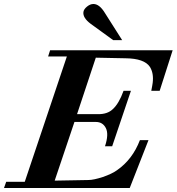

<svg xmlns="http://www.w3.org/2000/svg" viewBox="-66 -942 885 962"><path d="M799 -690 734 -487H692Q695 -501 696.5 -511Q698 -521 699 -527Q705 -575 685 -607Q657 -649 563 -650L414 -653L320 -370H427Q473 -370 499 -395Q530 -423 553 -487H590L496 -209H460Q480 -269 464.5 -300Q449 -331 414 -331H307L208 -37L376 -40Q390 -40 408.5 -44Q427 -48 449 -55Q495 -71 520 -89Q598 -143 635 -240H678L584 0H-46L-35 -31H58L269 -659H175L185 -690ZM546 -741H501L388 -823Q348 -853 352 -882Q354 -896 370 -909Q386 -922 402 -922Q432 -922 459 -878Z"/></svg>

Font: DG Didot
Style: Bold Italic
Weight: 700
Designer: David Gatwood, Takis Katsoulidis, and George D. Matthiopoulos
Foundry: David Gatwood
Version: Version 1.0